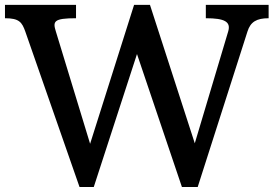

<svg xmlns="http://www.w3.org/2000/svg" viewBox="-42 -752 1100 772"><path d="M277.8 0H335L508.8 -534.7L689.5 0H752.9L953.1 -625.5C965.3 -664.1 989.7 -678.7 1038.1 -678.7V-732.4H785.6V-678.7C861.3 -678.7 887.2 -664.6 875.5 -625.5L741.2 -175.8L561 -732.4H497.1L320.3 -173.8L182.6 -625.5C169.9 -666 173.3 -678.7 263.7 -678.7V-732.4H-22V-678.7C35.2 -678.7 46.4 -662.6 59.6 -625.5Z"/></svg>

Font: Arbutus Slab
Style: Regular
Weight: 400
Designer: Karolina Lach
Foundry: Karolina Lach
Version: Version 1.001